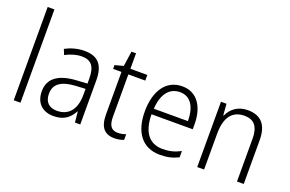

<svg xmlns="http://www.w3.org/2000/svg" viewBox="-96 -1110 2224 1470"><g transform="rotate(20 1016.0 -375.0)"><path d="M136 0V-760H81V0Z M462 -541C406 -541 352 -525 307 -501L325 -457C370 -481 414 -494 458 -494C532 -494 568 -455 568 -352V-313L484 -308C338 -300 259 -245 259 -139C259 -49 312 10 407 10C494 10 538 -30 569 -87H571L580 0H623V-358C623 -485 572 -541 462 -541ZM490 -266 568 -270V-217C567 -105 515 -37 418 -37C355 -37 317 -72 317 -139C317 -219 373 -259 490 -266Z M913 -38C859 -38 838 -73 838 -141V-486H976V-532H838V-658H801L783 -535L714 -517V-486H782V-139C782 -36 823 10 903 10C933 10 959 4 979 -4V-50C962 -43 938 -38 913 -38Z M1259 -542C1126 -542 1053 -429 1053 -263C1053 -97 1128 10 1275 10C1334 10 1378 -1 1424 -24V-75C1373 -49 1333 -39 1278 -39C1169 -39 1110 -116 1109 -260H1445V-300C1445 -437 1384 -542 1259 -542ZM1258 -494C1348 -494 1389 -415 1389 -306H1111C1119 -430 1173 -494 1258 -494Z M1792 -542C1711 -542 1657 -497 1632 -440H1628L1621 -532H1576V0H1632V-292C1632 -427 1685 -493 1784 -493C1860 -493 1900 -448 1900 -349V0H1955V-356C1955 -484 1898 -542 1792 -542Z"/></g></svg>

Font: Noto Sans Devanagari SemiCondensed Light
Style: Regular
Weight: 300
Width: 4
Designer: Jelle Bosma - Monotype Design Team
Foundry: Monotype Imaging Inc.
Version: Version 2.004